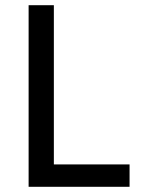

<svg xmlns="http://www.w3.org/2000/svg" viewBox="-20 -718 547 738"><path d="M478 0V-86H187V-698H90V0Z"/></svg>

Font: IBM Plex Devanagari Text
Style: Regular
Weight: 450
Designer: Mike Abbink, Paul van der Laan, Pieter van Rosmalen, Erin McLaughlin
Foundry: Bold Monday
Version: Version 1.0